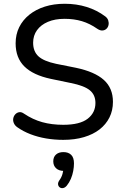

<svg xmlns="http://www.w3.org/2000/svg" viewBox="-20 -734 658 1020"><path d="M316 9Q269 9 225 1.5Q181 -6 142 -21Q103 -36 72 -58Q59 -67 53.5 -80Q48 -93 50.5 -105.5Q53 -118 61.5 -127Q70 -136 82 -138Q94 -140 108 -130Q154 -99 204.5 -85Q255 -71 316 -71Q404 -71 445.5 -103Q487 -135 487 -187Q487 -230 457 -254.5Q427 -279 356 -293L250 -315Q156 -335 109.5 -381Q63 -427 63 -504Q63 -551 82 -589.5Q101 -628 136 -656Q171 -684 218.5 -699Q266 -714 324 -714Q386 -714 440.5 -697Q495 -680 539 -647Q551 -638 555 -625.5Q559 -613 556.5 -601Q554 -589 545.5 -581Q537 -573 524.5 -572Q512 -571 497 -581Q457 -609 415 -621.5Q373 -634 323 -634Q272 -634 234.5 -618Q197 -602 176.5 -573.5Q156 -545 156 -507Q156 -461 184 -435Q212 -409 278 -395L383 -374Q483 -353 531.5 -309.5Q580 -266 580 -193Q580 -147 561.5 -110Q543 -73 509 -46.5Q475 -20 426 -5.5Q377 9 316 9ZM335 252Q326 263 315.5 265Q305 267 297.5 261.5Q290 256 288.5 246Q287 236 296 223Q307 208 312 190Q317 172 317 158L320 174Q293 174 278 160Q263 146 263 123Q263 100 277.5 87Q292 74 317 74Q343 74 358 88.5Q373 103 373 134Q373 153 369 174.5Q365 196 356.5 216Q348 236 335 252Z"/></svg>

Font: Nunito ExtraLight Medium
Style: Regular
Weight: 500
Version: Version 3.602